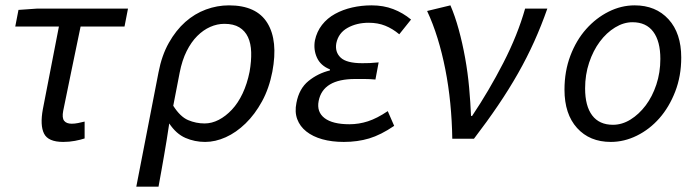

<svg xmlns="http://www.w3.org/2000/svg" viewBox="-20 -518 2604 717"><path d="M216 12Q160 12 144.5 -19Q129 -50 140 -110L200 -419H37L49 -481L120 -486H458L445 -419H281Q264 -337 247.5 -257.5Q231 -178 216 -104Q211 -78 219.5 -67Q228 -56 248 -56Q259 -56 271.5 -58.5Q284 -61 296 -64V-1Q281 4 260 8Q239 12 216 12Z M489 179 572 -248Q584 -311 610.5 -358Q637 -405 672 -436Q707 -467 749 -482.5Q791 -498 835 -498Q938 -498 978.5 -432Q1019 -366 997 -250Q985 -188 958.5 -139.5Q932 -91 897 -57Q862 -23 823 -5.5Q784 12 746 12Q707 12 672.5 -3Q638 -18 612 -57Q607 -24 602.5 4.5Q598 33 593 61Q588 89 583 118Q578 147 572 179ZM744 -57Q771 -57 797 -70.5Q823 -84 846 -108.5Q869 -133 886 -169Q903 -205 912 -250Q919 -290 918 -323Q917 -356 906 -379.5Q895 -403 873.5 -416Q852 -429 818 -429Q791 -429 765 -417.5Q739 -406 716.5 -383.5Q694 -361 677 -327Q660 -293 651 -247L627 -123Q653 -82 682.5 -69.5Q712 -57 744 -57Z M1264 12Q1219 12 1183.5 2Q1148 -8 1124 -27Q1100 -46 1090 -73Q1080 -100 1087 -134Q1097 -187 1132 -215.5Q1167 -244 1212 -255V-259Q1177 -273 1163.5 -303Q1150 -333 1156 -367Q1163 -400 1182.5 -425Q1202 -450 1231 -466Q1260 -482 1295 -490Q1330 -498 1368 -498Q1412 -498 1448.5 -484Q1485 -470 1515 -445L1471 -390Q1446 -411 1418.5 -422Q1391 -433 1357 -433Q1312 -433 1278 -414Q1244 -395 1236 -357Q1230 -324 1252 -303Q1274 -282 1333 -282Q1347 -282 1361 -282.5Q1375 -283 1394 -285L1382 -221Q1360 -223 1342 -223H1306Q1186 -223 1170 -141Q1162 -100 1192 -77Q1222 -54 1285 -54Q1320 -54 1354 -65Q1388 -76 1428 -103L1452 -48Q1402 -14 1358.5 -1Q1315 12 1264 12Z M1669 0Q1668 -67 1661.5 -132.5Q1655 -198 1643 -259Q1631 -320 1614 -375Q1597 -430 1575 -477L1662 -498Q1679 -459 1693 -408Q1707 -357 1717 -301.5Q1727 -246 1732 -190Q1737 -134 1739 -85H1743Q1806 -179 1859.5 -283Q1913 -387 1941 -486H2024Q2002 -423 1975 -363Q1948 -303 1914.5 -244Q1881 -185 1840 -124.5Q1799 -64 1750 0Z M2261 12Q2182 12 2135 -40Q2088 -92 2088 -183Q2088 -252 2110 -310Q2132 -368 2169 -409.5Q2206 -451 2253 -474.5Q2300 -498 2350 -498Q2429 -498 2476.5 -446Q2524 -394 2524 -303Q2524 -234 2501.5 -176Q2479 -118 2442.5 -76.5Q2406 -35 2358.5 -11.5Q2311 12 2261 12ZM2269 -52Q2303 -52 2334.5 -71.5Q2366 -91 2391 -124Q2416 -157 2431 -202Q2446 -247 2446 -298Q2446 -364 2419.5 -399.5Q2393 -435 2342 -435Q2309 -435 2277 -415.5Q2245 -396 2220 -362.5Q2195 -329 2180 -284Q2165 -239 2165 -188Q2165 -122 2191.5 -87Q2218 -52 2269 -52Z"/></svg>

Font: Matigon Symbol
Style: Regular
Weight: 400
Designer: Paul D. Hunt
Foundry: Adobe Systems Incorporated
Version: Version 2.021;PS 2.000;hotconv 1.0.86;makeotf.lib2.5.63406